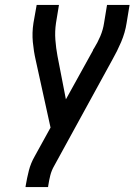

<svg xmlns="http://www.w3.org/2000/svg" viewBox="-20 -755 543 775"><path d="M83 0 84 -7Q89 -37 96.5 -66.5Q104 -96 120 -124Q120 -124 120 -124Q120 -124 120 -124Q120 -124 120 -124Q120 -124 120 -124L184 -240L124 -513Q116 -548 112.5 -585.5Q109 -623 115 -662L128 -735H218L206 -662Q201 -628 203.5 -594.5Q206 -561 212 -529L246 -354L355 -551Q355 -553 356 -554.5Q357 -556 358 -558L359 -559Q374 -583 385 -609Q396 -635 400 -662L412 -735H503L491 -662Q485 -623 469 -585.5Q453 -548 433 -513L199 -86Q188 -67 183 -47Q178 -27 175 -7L174 0Z"/></svg>

Font: Iosevka Curly Medium Oblique
Style: Regular
Weight: 500
Italic angle: -9°
Monospace: yes
Designer: Belleve Invis
Foundry: Belleve Invis
Version: Version 11.1.0; ttfautohint (v1.8.3)